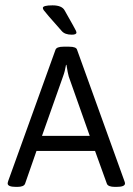

<svg xmlns="http://www.w3.org/2000/svg" viewBox="-20 -708 504 729"><path d="M252.5 -576.3Q226.3 -576.3 214.4 -590.2Q151.4 -661.1 146.3 -669Q142.7 -674.2 142.7 -677.8Q142.7 -687.7 179.5 -687.7Q215.2 -687.7 225.5 -668.3Q266.3 -596.5 268.7 -590.6Q270.3 -586.6 270.3 -584.6Q270.3 -576.3 252.5 -576.3ZM41.2 1.6Q9.1 1.6 9.1 -11.5Q9.1 -14.7 11.5 -21.8L190.6 -518.8Q194.6 -530.7 220.8 -530.7H242.6Q269.9 -530.7 272.7 -518.8L452.2 -21Q454.6 -15.1 454.6 -11.5Q454.6 1.6 422.1 1.6H416.6Q390 1.6 385.7 -10.7L340.9 -134.8H118.5L75.3 -10.7Q70.9 1.6 45.6 1.6ZM139.5 -192.2H320.7L241 -417.4Q237.4 -429.6 232.3 -461.8H230.7Q226.7 -437.2 219.2 -417.4Z"/></svg>

Font: Jaldi
Style: Regular
Weight: 400
Designer: Pablo Cosgaya and Nicolas Silva
Foundry: Omnibus-Type
Version: Version 1.001;PS 001.001;hotconv 1.0.70;makeotf.lib2.5.58329